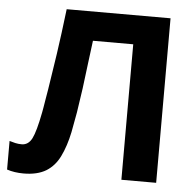

<svg xmlns="http://www.w3.org/2000/svg" viewBox="-52 -767 849 830"><g transform="rotate(5 372.5 -352.0)"><path d="M654.8 0H503.9V-587.9H329.1Q316.9 -493.2 316.4 -488.3Q312.5 -452.1 302.7 -378.9Q299.8 -357.9 294.2 -321.3Q288.6 -284.7 287.1 -273.4Q273.9 -200.2 271 -186Q258.3 -125 236.3 -80.1Q215.3 -36.6 177.7 -13.2Q139.2 9.8 80.1 9.8Q40 9.8 7.8 -1V-125Q25.4 -120.1 33.2 -118.2Q46.4 -115.2 61 -115.2Q89.8 -115.2 105.5 -145.5Q121.1 -176.3 137.2 -259.8Q139.2 -269 141.4 -283.2Q143.6 -297.4 147.5 -320.3Q151.4 -343.3 154.3 -360.4Q157.2 -379.9 165.5 -433.1Q173.8 -486.3 178.7 -519.5Q190.9 -603 204.1 -713.9H654.8Z"/></g></svg>

Font: Droid Sans Thai
Style: Bold
Weight: 700
Designer: Steve Matteson
Foundry: Ascender Corporation
Version: Version 1.00